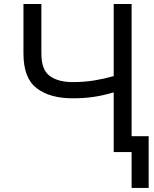

<svg xmlns="http://www.w3.org/2000/svg" viewBox="-20 -747 754 943"><path d="M95.2 -727.3H183.2V-484.4Q183.2 -403.4 224.8 -373.6Q266.3 -343.8 336.6 -343.8Q392.4 -343.8 441.8 -351.7Q491.1 -359.7 538.4 -373.2V-727.3H626.4V-78.1H710.2V176.1H626.4V0H538.4V-293.3Q512.1 -285.5 487.6 -280Q463.1 -274.5 438.7 -271Q414.4 -267.4 389.4 -265.8Q364.3 -264.2 336.6 -264.2Q224.4 -264.2 159.4 -314.3Q95.2 -363.6 95.2 -484.4Z"/></svg>

Font: Inter P
Style: Regular
Weight: 400
Designer: Rasmus Andersson
Foundry: rsms
Version: Version 3.018;git-588b23468